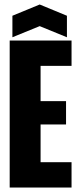

<svg xmlns="http://www.w3.org/2000/svg" viewBox="-20 -842 353 862"><path d="M23.5 -660H162.2V0H23.5ZM117.3 -113.8H301.2V0H117.3ZM117.3 -388H276.5V-283.3H117.3ZM117.3 -660H301.2V-546.2H117.3ZM35.7 -771.3 158.2 -821.8 280.5 -771.3V-674.7L158.2 -724.7L35.7 -674.7Z"/></svg>

Font: Bricolage Grotesque 96pt Condensed ExBd
Style: Regular
Weight: 800
Width: 3
Designer: Mathieu Triay
Foundry: Atelier Triay
Version: Version 1.001;Glyphs 3.2 (3207)